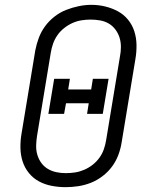

<svg xmlns="http://www.w3.org/2000/svg" viewBox="-20 -766 640 794"><path d="M251 8Q222 8 193.5 2.5Q165 -3 141 -16Q117 -29 99.5 -50.5Q82 -72 73.5 -98.5Q65 -125 64.5 -154.5Q64 -184 69 -213L126 -558Q131 -584 140.5 -609.5Q150 -635 166.5 -657.5Q183 -680 205.5 -697.5Q228 -715 253.5 -725Q279 -735 305.5 -740.5Q332 -746 358 -746Q388 -746 416 -739Q444 -732 468 -719Q492 -706 509.5 -684.5Q527 -663 535.5 -636.5Q544 -610 544.5 -580.5Q545 -551 540 -522L483 -177Q479 -151 469.5 -125.5Q460 -100 443.5 -77.5Q427 -55 404 -37.5Q381 -20 355.5 -10Q330 0 303.5 4Q277 8 251 8ZM252 -50Q272 -50 291 -53Q310 -56 328.5 -64Q347 -72 363 -84.5Q379 -97 391 -113.5Q403 -130 409.5 -149Q416 -168 419 -187L476 -532Q480 -552 480 -572Q480 -592 474.5 -610Q469 -628 457.5 -643.5Q446 -659 430 -668.5Q414 -678 394.5 -681.5Q375 -685 355 -685Q336 -685 317 -682Q298 -679 280 -671Q262 -663 245.5 -650Q229 -637 217.5 -620.5Q206 -604 199.5 -585.5Q193 -567 190 -548L133 -203Q130 -184 129.5 -164Q129 -144 134.5 -125.5Q140 -107 151 -92Q162 -77 178 -67.5Q194 -58 213 -54Q232 -50 252 -50ZM180 -295 204 -440H269L262 -396H357L364 -440H429L405 -295H340L347 -339H253L245 -295Z"/></svg>

Font: Iosevka Curly Slab LtEx
Style: Italic
Weight: 300
Width: 7
Italic angle: -9°
Monospace: yes
Designer: Belleve Invis
Foundry: Belleve Invis
Version: Version 11.1.0; ttfautohint (v1.8.3)